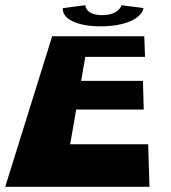

<svg xmlns="http://www.w3.org/2000/svg" viewBox="-24 -716 655 736"><path d="M442 -696C442 -696 432 -658 368 -658C303 -658 303 -696 303 -696L217 -685C213 -645 269 -615 362 -615C455 -615 519 -645 526 -685ZM529 -577H176L-4 0H549L544 -163H245L268 -296H527L524 -406H287L303 -498H532Z"/></svg>

Font: Hussar Milosc
Style: Bold
Weight: 700
Foundry: Cannot Into Space Fonts
Version: Version 1.02